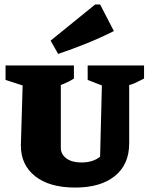

<svg xmlns="http://www.w3.org/2000/svg" viewBox="-20 -834 676 865"><path d="M319 11Q203 11 138.5 -40Q74 -91 74 -178L82 -449L5 -474V-539H313V-480Q288 -464 254 -451V-168Q254 -139 279 -120.5Q304 -102 346 -102Q399 -102 431 -128L439 -449L375 -474V-539H629V-480Q610 -470 590.5 -461Q571 -452 562 -451V-188Q562 -93 497.5 -41Q433 11 319 11ZM242 -591 208 -651 409 -814H431L493 -694Q431 -663 369 -638Q307 -613 242 -591Z"/></svg>

Font: Piazzolla SC ExtraBold
Style: Regular
Weight: 800
Designer: Juan Pablo del Peral
Foundry: Huerta Tipografica
Version: Version 1.330